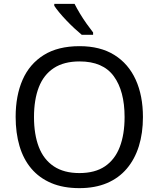

<svg xmlns="http://www.w3.org/2000/svg" viewBox="-20 -964 821 994"><path d="M720 -358Q720 -275 699 -207.5Q678 -140 636.5 -91Q595 -42 533.5 -16Q472 10 391 10Q307 10 245 -16.5Q183 -43 142 -91.5Q101 -140 81 -208Q61 -276 61 -359Q61 -469 97 -551Q133 -633 206.5 -679Q280 -725 392 -725Q499 -725 572 -679.5Q645 -634 682.5 -551.5Q720 -469 720 -358ZM156 -358Q156 -268 181 -203Q206 -138 258.5 -103Q311 -68 391 -68Q472 -68 523.5 -103Q575 -138 600 -203Q625 -268 625 -358Q625 -493 569 -569.5Q513 -646 392 -646Q311 -646 258.5 -611.5Q206 -577 181 -512.5Q156 -448 156 -358ZM366 -944Q377 -922 393.5 -894.5Q410 -867 428.5 -841Q447 -815 462 -796V-784H403Q386 -798 365 -817.5Q344 -837 323.5 -858.5Q303 -880 286.5 -900Q270 -920 261 -934V-944Z"/></svg>

Font: Noto Sans Khmer UI
Style: Regular
Weight: 400
Designer: Danh Hong and the Monotype Design Team
Foundry: Monotype Imaging Inc.
Version: Version 2.002